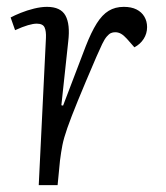

<svg xmlns="http://www.w3.org/2000/svg" viewBox="-20 -540 483 560"><path d="M114 -429Q115 -449 110 -460Q105 -471 87 -471Q77 -471 61.5 -466.5Q46 -462 24 -452L11 -489Q22 -495 40.5 -502.5Q59 -510 79.5 -515Q100 -520 117 -520Q157 -520 171 -494.5Q185 -469 179 -419L159 -233L164 -232L230 -405Q246 -446 262 -471.5Q278 -497 297 -508.5Q316 -520 341 -520Q363 -520 378 -512.5Q393 -505 401 -491.5Q409 -478 409 -461Q409 -442 399 -426.5Q389 -411 372 -402L350 -427Q341 -437 333 -441.5Q325 -446 316 -446Q309 -446 303.5 -443.5Q298 -441 291.5 -433.5Q285 -426 278 -411.5Q271 -397 261 -374Q227 -295 207 -246Q187 -197 176.5 -167Q166 -137 162 -116.5Q158 -96 155 -72L148 0H93Z"/></svg>

Font: Literata 24pt Light
Style: Italic
Weight: 300
Italic angle: -2°
Designer: Latin by Veronika Burian and Jose Scaglione. Greek by Irene Vlachou. Cyrillic by Vera Evstafieva
Foundry: TypeTogether
Version: Version 3.103;gftools[0.9.29]